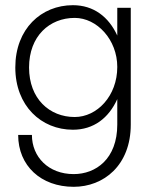

<svg xmlns="http://www.w3.org/2000/svg" viewBox="-20 -490 598 740"><path d="M50 30C50 149 138 230 264 230C379 230 484 148 484 -10V-460H432V-352C432 -352 432 -352 432 -353C399 -425 341 -470 261 -470C139 -470 39 -379 39 -230C39 -82 139 10 261 10C341 10 399 -35 432 -108C432 -108 432 -108 432 -109V-10C432 123 349 181 264 181C167 181 103 115 103 30ZM92 -230C92 -351 171 -421 268 -421C354 -421 432 -337 432 -232C432 -120 354 -39 268 -39C171 -39 92 -109 92 -230Z"/></svg>

Font: Jost Light
Style: Regular
Weight: 300
Version: Version 3.710